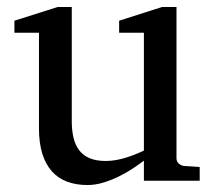

<svg xmlns="http://www.w3.org/2000/svg" viewBox="-20 -514 609 546"><path d="M389.2 0V-57.1Q376.5 -47.4 358.2 -35.2Q339.8 -22.9 318.6 -12.5Q297.4 -2 274.2 5.1Q251 12.2 229 12.2Q196.8 12.2 171.1 2.7Q145.5 -6.8 127.7 -26.6Q109.9 -46.4 100.3 -76.9Q90.8 -107.4 90.8 -149.9V-420.9H21V-455.1L144 -494.1H184.1V-168.9Q184.1 -142.6 189.2 -121.6Q194.3 -100.6 205.8 -85.9Q217.3 -71.3 235.8 -63.7Q254.4 -56.2 280.8 -56.2Q295.9 -56.2 311.5 -59.1Q327.1 -62 341.3 -66.7Q355.5 -71.3 367.9 -76.4Q380.4 -81.5 389.2 -85.9V-420.9H318.8V-455.1L440.9 -494.1H481.9V-64Q481.9 -54.7 488.5 -48.8Q495.1 -43 503.9 -42L547.9 -39.1V0Z"/></svg>

Font: BabelStone Ogham Bound
Style: Italic
Weight: 400
Italic angle: -30°
Designer: Andrew West
Foundry: BabelStone
Version: Version 2.02 March 14, 2022